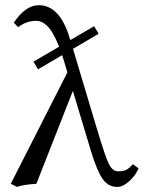

<svg xmlns="http://www.w3.org/2000/svg" viewBox="-20 -718 572 750"><path d="M347.7 -615.7 365.2 -585.9 265.1 -527.3 358.9 -213.9Q390.1 -109.4 404.5 -79.1Q418.9 -48.8 441.9 -48.8Q460 -48.8 471.9 -54Q483.9 -59.1 499 -76.7L521.5 -60.1Q507.8 -30.3 483.6 -9Q459.5 12.2 438 12.2Q402.3 12.2 380.4 -19.8Q358.4 -51.8 335.9 -126L264.6 -362.8L122.1 0Q71.3 2.9 46.9 12.2L22 0L243.2 -435.1L230.5 -478Q226.6 -490.7 222.7 -502.4L128.4 -447.3L110.8 -477.1L210.9 -535.6Q198.7 -566.4 186.3 -587.4Q173.8 -608.4 162.4 -618.7Q150.9 -628.9 141.4 -632.8Q131.8 -636.7 122.1 -636.7Q82.5 -636.7 51.3 -611.8L33.7 -629.4Q80.1 -697.8 131.3 -697.8Q213.9 -697.8 252.4 -568.8L254.9 -561.5Z"/></svg>

Font: Libertinage
Style: l
Weight: 400
Designer: OSP
Foundry: OSP
Version: Version 1.0; 2008; OFL relea